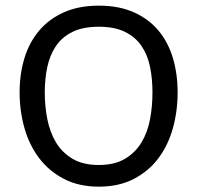

<svg xmlns="http://www.w3.org/2000/svg" viewBox="-20 -660 712 693"><path d="M621.1 -326.2Q621.1 -258.8 604 -197.3Q586.9 -135.7 551.8 -88.9Q516.6 -42 462.9 -14.2Q409.2 13.7 336.9 13.7Q264.6 13.7 210.9 -14.2Q157.2 -42 121.6 -88.9Q85.9 -135.7 68.4 -197.3Q50.8 -258.8 50.8 -326.2Q50.8 -393.6 68.4 -450.7Q85.9 -507.8 121.6 -549.8Q157.2 -591.8 210.9 -615.7Q264.6 -639.6 336.9 -639.6Q409.2 -639.6 462.9 -615.7Q516.6 -591.8 551.8 -549.8Q586.9 -507.8 604 -450.7Q621.1 -393.6 621.1 -326.2ZM530.3 -326.2Q530.3 -376 521.5 -418.9Q512.7 -461.9 490.7 -494.1Q468.8 -526.4 431.2 -544.9Q393.6 -563.5 336.9 -563.5Q279.3 -563.5 241.7 -544.9Q204.1 -526.4 182.1 -494.1Q160.2 -461.9 150.9 -418.9Q141.6 -376 141.6 -326.2Q141.6 -276.4 150.9 -229.5Q160.2 -182.6 182.1 -146Q204.1 -109.4 241.7 -86.9Q279.3 -64.5 336.9 -64.5Q393.6 -64.5 431.2 -86.9Q468.8 -109.4 490.7 -146Q512.7 -182.6 521.5 -229.5Q530.3 -276.4 530.3 -326.2Z"/></svg>

Font: Myanmar PaOh One
Style: Regular
Weight: 400
Designer: Debbi Hosken
Foundry: SIL
Version: Version 2.8